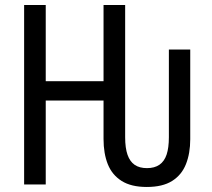

<svg xmlns="http://www.w3.org/2000/svg" viewBox="-20 -734 845 764"><path d="M76 0V-714H162V-411H392V-714H478V-188Q478 -145 487.5 -118Q497 -91 516 -78Q535 -65 565 -65Q595 -65 614.5 -78.5Q634 -92 643 -119Q652 -146 652 -188V-537H737V-180Q737 -124 720 -81Q703 -38 665 -14Q627 10 564 10Q502 10 464 -14Q426 -38 409 -80.5Q392 -123 392 -181V-334H162V0Z"/></svg>

Font: Noto Sans Display Condensed
Style: Regular
Weight: 400
Width: 3
Designer: Monotype Design Team
Foundry: Monotype Imaging Inc.
Version: Version 2.003